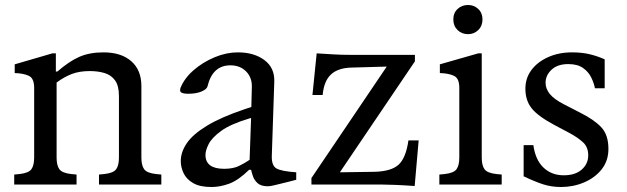

<svg xmlns="http://www.w3.org/2000/svg" viewBox="-20 -740 2513 770"><path d="M37 0V-40L58 -42Q95 -46 106 -61.5Q117 -77 117 -108V-388Q117 -426 95.5 -436Q74 -446 39 -447V-482L190 -526H204V-453H210Q257 -494 298 -512Q339 -530 395 -530Q466 -530 506.5 -494.5Q547 -459 547 -395V-108Q547 -77 558 -61.5Q569 -46 606 -42L627 -40V0H377V-40L398 -42Q435 -46 446 -61.5Q457 -77 457 -108V-355Q457 -396 441.5 -417.5Q426 -439 399.5 -447Q373 -455 340 -455Q299 -455 268.5 -443.5Q238 -432 207 -409V-108Q207 -77 218 -61.5Q229 -46 266 -42L287 -40V0Z M828 10Q782 10 755 -5.5Q728 -21 716.5 -45Q705 -69 705 -94Q705 -130 729 -165.5Q753 -201 809.5 -235.5Q866 -270 961 -302L988 -311L990 -392Q991 -429 967 -453.5Q943 -478 904 -478Q832 -478 812 -393Q809 -382 788 -373Q767 -364 735 -364Q717 -364 708 -368.5Q699 -373 704 -388Q720 -427 757 -459Q794 -491 841 -510.5Q888 -530 934 -530Q999 -530 1040.5 -499Q1082 -468 1080 -412L1070 -114Q1069 -75 1089.5 -64Q1110 -53 1168 -49V-19L1133 -10Q1100 -2 1082 2.5Q1064 7 1054 7Q1027 7 1013.5 -5Q1000 -17 994.5 -33Q989 -49 987 -59H979Q936 -17 899.5 -3.5Q863 10 828 10ZM879 -63Q915 -63 938.5 -74.5Q962 -86 981 -99L987 -267L977 -264Q904 -242 867 -215Q830 -188 817 -162.5Q804 -137 804 -119Q804 -63 879 -63Z M1643 6Q1602 3 1565.5 1.5Q1529 0 1509 0H1229V-26L1531 -473L1391 -469Q1336 -468 1307.5 -441.5Q1279 -415 1274 -359H1233L1250 -526Q1286 -524 1316.5 -522Q1347 -520 1384 -520H1644V-494L1343 -49L1483 -51Q1550 -53 1579 -80Q1608 -107 1618 -177H1659Z M1742 0V-40L1763 -42Q1800 -46 1811 -61.5Q1822 -77 1822 -108V-388Q1822 -426 1800.5 -436Q1779 -446 1744 -447V-482L1898 -526H1912V-108Q1912 -77 1923 -61.5Q1934 -46 1971 -42L1992 -40V0ZM1857 -603Q1832 -603 1815 -619.5Q1798 -636 1798 -662Q1798 -688 1815 -704Q1832 -720 1857 -720Q1881 -720 1898 -704Q1915 -688 1915 -662Q1915 -636 1898 -619.5Q1881 -603 1857 -603Z M2230 10Q2191 10 2157.5 -1Q2124 -12 2080 -33V-158H2119Q2127 -99 2159.5 -68Q2192 -37 2241 -37Q2287 -37 2313 -60Q2339 -83 2339 -117Q2339 -150 2318.5 -169Q2298 -188 2265 -206L2201 -240Q2136 -275 2111.5 -306.5Q2087 -338 2087 -384Q2087 -427 2111.5 -459.5Q2136 -492 2178.5 -511Q2221 -530 2274 -530Q2315 -530 2347 -522Q2379 -514 2405 -502V-386H2366Q2362 -407 2351 -429.5Q2340 -452 2318 -467.5Q2296 -483 2259 -483Q2216 -483 2192 -460.5Q2168 -438 2168 -408Q2168 -384 2185 -363Q2202 -342 2241 -322L2307 -288Q2363 -260 2391.5 -229.5Q2420 -199 2420 -143Q2420 -95 2393 -61Q2366 -27 2322.5 -8.5Q2279 10 2230 10Z"/></svg>

Font: Hedvig Letters Serif 12pt
Style: Regular
Weight: 400
Designer: Alexander Örn & Tor Weibull
Foundry: Kanon Foundry
Version: Version 1.000; ttfautohint (v1.8.4.7-5d5b)